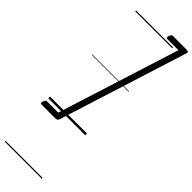

<svg xmlns="http://www.w3.org/2000/svg" viewBox="-519 -1068 1561 1561"><g transform="rotate(45 261.5 -287.5)"><path d="M-12 50Q-8 36 -2 30.5Q4 25 12 25H140L472 -1025H344Q336 -1025 333.5 -1030.5Q331 -1036 335 -1050Q339 -1064 345 -1069.5Q351 -1075 359 -1075H516Q543 -1075 537 -1056L186 56Q181 75 153 75H-3Q-11 75 -14 69.5Q-17 64 -12 50ZM0 490H425V500H0ZM0 -20H425V0H0ZM0 -505H425V-500H0ZM0 -1010H425V-1000H0Z"/></g></svg>

Font: Playwrite AU VIC Guides
Style: Regular
Weight: 400
Designer: Veronika Burian, José Scaglione
Foundry: TypeTogether
Version: Version 1.003